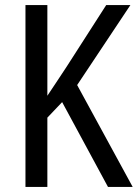

<svg xmlns="http://www.w3.org/2000/svg" viewBox="-20 -734 541 754"><path d="M501 0H404L224 -333L166 -272V0H80V-714H166V-358Q179 -378 198 -406Q217 -434 241 -471L397 -714H492L283 -400Z"/></svg>

Font: Noto Sans Lao Condensed
Style: Regular
Weight: 400
Width: 3
Designer: Monotype Design Team
Foundry: Monotype Imaging Inc.
Version: Version 2.003; ttfautohint (v1.8.4.7-5d5b)